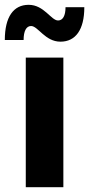

<svg xmlns="http://www.w3.org/2000/svg" viewBox="-35 -777 370 797"><path d="M216 -604C279 -604 315 -654 315 -747H237C237 -712 226 -692 206 -692C177 -692 148 -757 84 -757C21 -757 -15 -707 -15 -611H63C63 -648 74 -669 94 -669C123 -669 152 -604 216 -604ZM72 0H228V-538H72Z"/></svg>

Font: AWKNG-Font
Style: Bold
Weight: 700
Designer: Awakening Church
Foundry: Awakening Church
Version: Version 1.700;PS 001.700;hotconv 1.0.88;makeotf.lib2.5.64775